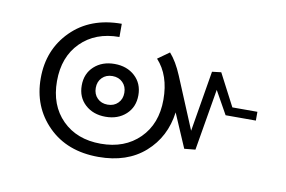

<svg xmlns="http://www.w3.org/2000/svg" viewBox="-52 -537 855 573"><g transform="rotate(10 375.0 -250.5)"><path d="M275 -451.7V-411.7Q202.5 -411.7 158.3 -367.5Q114.2 -323.3 114.2 -250Q114.2 -176.7 158.3 -132.5Q202.5 -88.3 275 -88.3Q347.5 -88.3 392.1 -132.5Q436.7 -176.7 436.7 -250Q436.7 -324.2 396.7 -367.5L431.7 -392.5Q452.5 -369.2 469.2 -329.2L534.2 -173.3L565 -357.5L592.5 -360.8L643.3 -263.3H719.2V-236.7H627.5L588.3 -306.7L556.7 -120L523.3 -116.7L479.2 -219.2Q469.2 -143.3 415.4 -95.8Q361.7 -48.3 275 -48.3Q180 -48.3 122.5 -105.8Q65 -163.3 65 -250Q65 -336.7 122.5 -394.2Q180 -451.7 275 -451.7ZM306.2 -281.2Q294.2 -293.3 275 -293.3Q255.8 -293.3 243.8 -281.2Q231.7 -269.2 231.7 -250Q231.7 -230.8 243.8 -218.8Q255.8 -206.7 275 -206.7Q294.2 -206.7 306.2 -218.8Q318.3 -230.8 318.3 -250Q318.3 -269.2 306.2 -281.2ZM213.3 -307.9Q237.5 -330 275 -330Q312.5 -330 336.7 -307.9Q360.8 -285.8 360.8 -250Q360.8 -214.2 336.7 -192.1Q312.5 -170 275 -170Q237.5 -170 213.3 -192.1Q189.2 -214.2 189.2 -250Q189.2 -285.8 213.3 -307.9Z"/></g></svg>

Font: Boon
Style: Regular
Weight: 400
Designer: Sungsit Sawaiwan
Foundry: FontUni
Version: Version 3.0